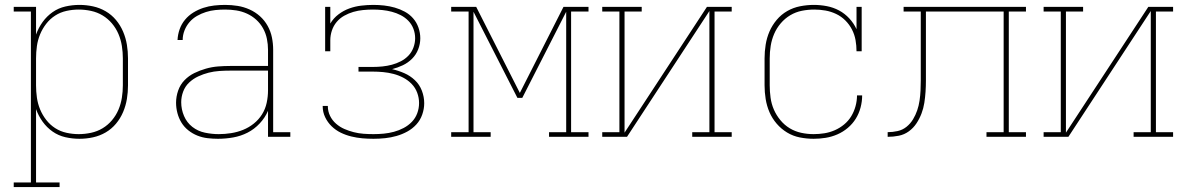

<svg xmlns="http://www.w3.org/2000/svg" viewBox="-20 -558 4840 783"><path d="M36 205V186H106V-511H36V-530H127V-417Q137 -445 154 -468.5Q171 -492 194.5 -508.5Q218 -525 246.5 -531.5Q275 -538 304 -538Q332 -538 359.5 -532Q387 -526 411 -512Q435 -498 453 -476.5Q471 -455 482 -429Q493 -403 497.5 -375.5Q502 -348 502 -320V-210Q502 -182 497.5 -154.5Q493 -127 482 -101Q471 -75 453 -53.5Q435 -32 411 -18Q387 -4 359.5 2Q332 8 304 8Q275 8 246.5 1.5Q218 -5 194.5 -21.5Q171 -38 154 -61.5Q137 -85 127 -113V186H223V205ZM301 -11Q326 -11 351.5 -16.5Q377 -22 398.5 -35Q420 -48 436.5 -67.5Q453 -87 463 -110.5Q473 -134 477 -159.5Q481 -185 481 -210V-320Q481 -345 477 -370.5Q473 -396 463 -419.5Q453 -443 436.5 -462.5Q420 -482 398.5 -495Q377 -508 351.5 -513.5Q326 -519 301 -519Q276 -519 251 -513.5Q226 -508 205 -494.5Q184 -481 168.5 -461Q153 -441 143.5 -418Q134 -395 130.5 -370Q127 -345 127 -320V-210Q127 -185 130.5 -160Q134 -135 143.5 -112Q153 -89 168.5 -69Q184 -49 205 -35.5Q226 -22 251 -16.5Q276 -11 301 -11Z M869 8Q848 8 826.5 5.5Q805 3 785 -5Q765 -13 748 -26.5Q731 -40 720 -58Q709 -76 703.5 -97Q698 -118 698 -139Q698 -164 706.5 -188.5Q715 -213 732.5 -231Q750 -249 772.5 -260Q795 -271 819.5 -278Q844 -285 869 -287Q894 -289 919 -289H1073V-355Q1073 -377 1068.5 -399.5Q1064 -422 1053 -442Q1042 -462 1025 -477.5Q1008 -493 987 -502.5Q966 -512 943.5 -515.5Q921 -519 898 -519Q878 -519 858.5 -517Q839 -515 820 -509Q801 -503 783.5 -493Q766 -483 753 -468Q740 -453 732.5 -434Q725 -415 725 -395H704Q705 -417 712.5 -438.5Q720 -460 734.5 -477.5Q749 -495 768.5 -507Q788 -519 809.5 -526Q831 -533 853.5 -535.5Q876 -538 898 -538Q924 -538 949 -534Q974 -530 997.5 -519.5Q1021 -509 1040 -492Q1059 -475 1071.5 -452.5Q1084 -430 1089 -405Q1094 -380 1094 -355V-19H1164V0H1073V-106Q1061 -78 1039 -54.5Q1017 -31 989.5 -17Q962 -3 931 2.5Q900 8 869 8ZM872 -11Q897 -11 922.5 -15Q948 -19 971.5 -28.5Q995 -38 1015 -54Q1035 -70 1048.5 -91.5Q1062 -113 1067.5 -138.5Q1073 -164 1073 -189V-270H919Q897 -270 874.5 -268.5Q852 -267 830.5 -261.5Q809 -256 788.5 -246.5Q768 -237 751.5 -221.5Q735 -206 727 -184.5Q719 -163 719 -141Q719 -112 730.5 -85Q742 -58 764.5 -40.5Q787 -23 815.5 -17Q844 -11 872 -11Z M1503 8Q1480 8 1457.5 6Q1435 4 1412.5 -1.5Q1390 -7 1369.5 -17Q1349 -27 1332.5 -43Q1316 -59 1306 -80Q1296 -101 1296 -124Q1296 -124 1296 -125Q1296 -126 1296 -126H1317Q1317 -126 1317 -125.5Q1317 -125 1317 -124Q1317 -104 1326 -85.5Q1335 -67 1350.5 -53.5Q1366 -40 1384.5 -32Q1403 -24 1422.5 -19Q1442 -14 1462.5 -12.5Q1483 -11 1503 -11Q1524 -11 1545 -13Q1566 -15 1586.5 -20.5Q1607 -26 1626 -36Q1645 -46 1659.5 -61Q1674 -76 1681.5 -96Q1689 -116 1689 -138Q1689 -159 1681.5 -179.5Q1674 -200 1659 -215.5Q1644 -231 1625 -241Q1606 -251 1585 -256.5Q1564 -262 1542.5 -264Q1521 -266 1500 -266H1442V-285H1500Q1520 -285 1539.5 -287Q1559 -289 1578 -294Q1597 -299 1614.5 -308Q1632 -317 1645.5 -331Q1659 -345 1666 -364Q1673 -383 1673 -402Q1673 -422 1666 -440.5Q1659 -459 1645.5 -473Q1632 -487 1614.5 -496Q1597 -505 1578 -510Q1559 -515 1539.5 -517Q1520 -519 1501 -519Q1481 -519 1460.5 -517Q1440 -515 1421 -509.5Q1402 -504 1384 -494Q1366 -484 1353 -468.5Q1340 -453 1333.5 -433.5Q1327 -414 1327 -394V-349H1306V-530H1327V-462Q1340 -484 1360.5 -499.5Q1381 -515 1404.5 -523.5Q1428 -532 1453 -535Q1478 -538 1503 -538Q1525 -538 1547 -535.5Q1569 -533 1590 -527Q1611 -521 1630.5 -510.5Q1650 -500 1664.5 -483.5Q1679 -467 1686.5 -445.5Q1694 -424 1694 -402Q1694 -379 1685.5 -357Q1677 -335 1660.5 -318.5Q1644 -302 1623 -292Q1602 -282 1579 -276Q1605 -270 1629 -259.5Q1653 -249 1672 -231Q1691 -213 1700.5 -188Q1710 -163 1710 -137Q1710 -114 1702 -91Q1694 -68 1678 -50.5Q1662 -33 1641 -21.5Q1620 -10 1597 -3.5Q1574 3 1550.5 5.5Q1527 8 1503 8Z M1820 0V-19H1891V-511H1820V-530H1922L2100 -179L2278 -530H2380V-511H2309V-19H2380V0H2219V-19H2289V-510L2110 -159H2090L1911 -510V-19H1981V0Z M2436 0V-19H2506V-511H2436V-530H2597V-511H2527V-17L2863 -530H2964V-511H2894V-19H2964V0H2803V-19H2873V-513L2537 0Z M3298 8Q3270 8 3242 2.5Q3214 -3 3190 -17.5Q3166 -32 3147.5 -53.5Q3129 -75 3118 -100.5Q3107 -126 3102.5 -154Q3098 -182 3098 -210V-320Q3098 -348 3102.5 -376Q3107 -404 3118 -429.5Q3129 -455 3147.5 -477Q3166 -499 3190.5 -513Q3215 -527 3243 -532.5Q3271 -538 3299 -538Q3325 -538 3351.5 -533Q3378 -528 3401.5 -515.5Q3425 -503 3443.5 -483Q3462 -463 3473 -439V-530H3494V-349H3473Q3473 -372 3469 -394.5Q3465 -417 3454.5 -437.5Q3444 -458 3427.5 -474.5Q3411 -491 3390 -501Q3369 -511 3346.5 -515Q3324 -519 3301 -519Q3275 -519 3250 -514Q3225 -509 3203 -496Q3181 -483 3164 -463Q3147 -443 3137 -419.5Q3127 -396 3123 -371Q3119 -346 3119 -320V-210Q3119 -185 3122.5 -159.5Q3126 -134 3136 -111Q3146 -88 3162.5 -68Q3179 -48 3200.5 -35Q3222 -22 3247 -16.5Q3272 -11 3298 -11Q3320 -11 3342 -14.5Q3364 -18 3384.5 -27Q3405 -36 3422.5 -50.5Q3440 -65 3451.5 -84Q3463 -103 3469 -125Q3475 -147 3475 -169H3496Q3496 -144 3489.5 -119.5Q3483 -95 3470 -74Q3457 -53 3437.5 -36.5Q3418 -20 3395 -10Q3372 0 3347.5 4Q3323 8 3298 8Z M3600 0V-19Q3620 -19 3640.5 -23.5Q3661 -28 3677 -41Q3693 -54 3703.5 -71.5Q3714 -89 3720.5 -108Q3727 -127 3730 -147.5Q3733 -168 3734 -188.5Q3735 -209 3735 -229Q3735 -249 3735 -270Q3735 -273 3735 -276.5Q3735 -280 3735 -283V-511H3665V-530H4164V-511H4094V-19H4164V0H4003V-19H4073V-511H3756V-282Q3756 -280 3756 -278.5Q3756 -277 3756 -275Q3756 -252 3756 -229.5Q3756 -207 3754.5 -184Q3753 -161 3749.5 -138.5Q3746 -116 3738 -95Q3730 -74 3717.5 -55Q3705 -36 3686.5 -22.5Q3668 -9 3645.5 -4.5Q3623 0 3600 0Z M4236 0V-19H4306V-511H4236V-530H4397V-511H4327V-17L4663 -530H4764V-511H4694V-19H4764V0H4603V-19H4673V-513L4337 0Z"/></svg>

Font: Iosevka Curly Slab ThEx
Style: Regular
Weight: 100
Width: 7
Monospace: yes
Designer: Belleve Invis
Foundry: Belleve Invis
Version: Version 11.1.0; ttfautohint (v1.8.3)